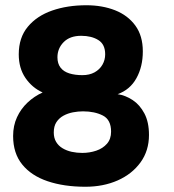

<svg xmlns="http://www.w3.org/2000/svg" viewBox="-20 -707 662 732"><path d="M305.5 5Q224 5 161.8 -16Q99.5 -37 64.8 -79.8Q30 -122.5 30 -188.5Q30 -228 44.8 -260Q59.5 -292 85 -316Q110.5 -340 142.5 -354.5Q102.5 -372.5 77 -409.8Q51.5 -447 51.5 -500Q51.5 -563.5 86 -605Q120.5 -646.5 178.8 -666.8Q237 -687 309 -687Q370 -687 418.8 -667.8Q467.5 -648.5 496 -609.5Q524.5 -570.5 524.5 -511Q524.5 -453 500.2 -409Q476 -365 428.5 -348Q458.5 -343.5 485.8 -325.5Q513 -307.5 530.5 -274.5Q548 -241.5 548 -192.5Q548 -132.5 515.8 -88Q483.5 -43.5 428.8 -19.2Q374 5 305.5 5ZM293.5 -124Q321.5 -124 346.8 -132.5Q372 -141 387.8 -159Q403.5 -177 403.5 -205Q403.5 -250.5 372.2 -266.5Q341 -282.5 296.5 -282.5Q278 -282.5 258.2 -278.8Q238.5 -275 222 -266Q205.5 -257 195.2 -241.5Q185 -226 185 -202Q185 -181 194 -166Q203 -151 218.5 -141.8Q234 -132.5 253.5 -128.2Q273 -124 293.5 -124ZM294 -420.5Q321 -420.5 340.5 -431.2Q360 -442 370.5 -460.2Q381 -478.5 381 -500Q381 -538 355 -554.2Q329 -570.5 289.5 -570.5Q246.5 -570.5 222.8 -546.5Q199 -522.5 199 -488.5Q199 -464.5 210.8 -449.2Q222.5 -434 244.2 -427.2Q266 -420.5 294 -420.5Z"/></svg>

Font: Grandstander Thin
Style: Bold
Weight: 700
Version: Version 1.200